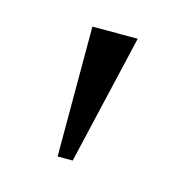

<svg xmlns="http://www.w3.org/2000/svg" viewBox="-49 -746 293 307"><g transform="rotate(15 97.5 -592.5)"><path d="M145 -700H70V-485H95Z"/></g></svg>

Font: Abel
Style: Regular
Weight: 400
Designer: Matthew Desmond
Foundry: Matthew Desmond
Version: Version 1.002